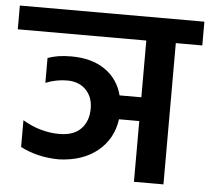

<svg xmlns="http://www.w3.org/2000/svg" viewBox="-76 -713 836 765"><g transform="rotate(5 342.0 -330.0)"><path d="M711 -660V-565H605V0H487V-243H406Q395 -164 336 -115.5Q277 -67 183 -63Q97 -63 27 -99V-206Q98 -164 174 -164Q231 -164 260.5 -194.5Q290 -225 290 -276Q290 -322 262 -350.5Q234 -379 187 -379Q143 -379 101 -362V-461Q138 -476 195 -476Q277 -476 330 -439.5Q383 -403 400 -338H487V-565H-27V-660Z"/></g></svg>

Font: Hind SemiBold
Style: Regular
Weight: 600
Designer: Manushi Parikh, Satya Rajpurohit
Foundry: Indian Type Foundry
Version: Version 2.001;PS 1.0;hotconv 1.0.79;makeotf.lib2.5.61930; tt